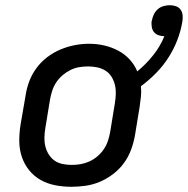

<svg xmlns="http://www.w3.org/2000/svg" viewBox="-20 -709 721 737"><path d="M254 8Q222 8 191.5 2Q161 -4 135.5 -18.5Q110 -33 91.5 -56Q73 -79 63.5 -108Q54 -137 54 -168.5Q54 -200 59 -231L78 -341Q82 -369 92 -396Q102 -423 119.5 -447Q137 -471 160.5 -489Q184 -507 211 -518.5Q238 -530 266 -535.5Q294 -541 322 -541Q352 -541 380 -534.5Q408 -528 433 -515Q458 -502 477 -481.5Q496 -461 507 -435Q541 -463 568 -497Q595 -531 611 -570Q611 -570 611 -570Q611 -570 611 -570Q599 -570 588 -574Q577 -578 570.5 -586.5Q564 -595 562.5 -606.5Q561 -618 562 -629Q562 -629 562.5 -629Q563 -629 563 -629V-630Q565 -642 570.5 -653.5Q576 -665 585.5 -673.5Q595 -682 607.5 -685.5Q620 -689 632 -689Q644 -689 655.5 -685Q667 -681 673.5 -671.5Q680 -662 681 -650Q682 -638 680 -626Q674 -590 660.5 -555Q647 -520 626.5 -488Q606 -456 579 -428.5Q552 -401 521 -378Q523 -358 521 -338.5Q519 -319 516 -299L498 -189Q493 -161 483 -134Q473 -107 456 -83.5Q439 -60 415 -41.5Q391 -23 364 -11.5Q337 0 309 4Q281 8 254 8ZM255 -76Q273 -76 290 -79Q307 -82 323.5 -89.5Q340 -97 354.5 -109.5Q369 -122 379 -137Q389 -152 394.5 -169Q400 -186 403 -203L421 -313Q424 -331 424.5 -349Q425 -367 421 -383.5Q417 -400 408 -414.5Q399 -429 384.5 -438Q370 -447 353 -450.5Q336 -454 318 -454Q300 -454 283 -451Q266 -448 250 -440Q234 -432 220 -420Q206 -408 196 -393Q186 -378 180.5 -361Q175 -344 172 -327L154 -217Q151 -200 150.5 -182Q150 -164 154 -147.5Q158 -131 167 -116.5Q176 -102 189.5 -92.5Q203 -83 220.5 -79.5Q238 -76 255 -76Z"/></svg>

Font: Iosevka Curly MdExObl
Style: Regular
Weight: 500
Width: 7
Italic angle: -9°
Monospace: yes
Designer: Belleve Invis
Foundry: Belleve Invis
Version: Version 11.1.0; ttfautohint (v1.8.3)